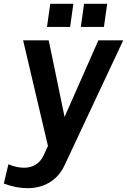

<svg xmlns="http://www.w3.org/2000/svg" viewBox="-78 -756 665 1005"><path d="M-34 104 -58 205C-12 222 30 229 66 229C149 229 222 191 260 109L567 -545H437L260 -144L177 -545H43L173 8L151 56C132 98 96 122 49 122C24 122 -3 117 -34 104ZM345 -615H466L483 -736H362ZM168 -615H289L306 -736H185Z"/></svg>

Font: Ronzino Bold
Style: Italic
Weight: 700
Italic angle: -8°
Designer: Nunzio Mazzaferro
Foundry: Collletttivo
Version: Version 1.000;Glyphs 3.3 (3337)